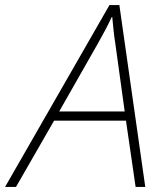

<svg xmlns="http://www.w3.org/2000/svg" viewBox="-71 -736 641 756"><path d="M-51 0H-8L142 -261H425L463 0H501L399 -716H360ZM162 -297 314 -564C334 -599 353 -635 369 -669H371C374 -635 378 -595 383 -565L420 -297Z"/></svg>

Font: Noto Sans ExtraLight
Style: Italic
Weight: 200
Italic angle: -12°
Designer: Monotype Design Team
Foundry: Monotype Imaging Inc.
Version: Version 2.013